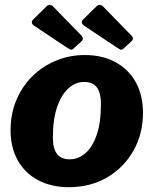

<svg xmlns="http://www.w3.org/2000/svg" viewBox="-20 -769 640 799"><path d="M267 10Q193 10 138 -19.5Q83 -49 53.5 -102.5Q24 -156 24 -226Q24 -296 48.5 -353.5Q73 -411 115.5 -452.5Q158 -494 214 -517Q270 -540 332 -540Q407 -540 462 -509.5Q517 -479 546 -425Q575 -371 575 -300Q575 -211 534.5 -140.5Q494 -70 424.5 -30Q355 10 267 10ZM270 -106Q306 -106 335.5 -131.5Q365 -157 382.5 -208Q400 -259 400 -336Q400 -383 383 -405.5Q366 -428 330 -428Q295 -428 265.5 -402Q236 -376 218 -324.5Q200 -273 200 -196Q200 -150 217.5 -128Q235 -106 270 -106ZM175 -744Q181 -749 188 -748.5Q195 -748 199 -744L319 -621Q323 -617 324.5 -610.5Q326 -604 320 -598L285 -566Q278 -560 272 -563Q266 -566 257 -572L128 -658Q103 -672 118 -688ZM383 -744Q389 -749 396 -748.5Q403 -748 407 -744L527 -621Q532 -617 533 -610.5Q534 -604 528 -598L493 -566Q486 -560 480 -563Q474 -566 465 -572L336 -658Q311 -673 326 -688Z"/></svg>

Font: Libre Franklin ExtraBold
Style: Italic
Weight: 800
Italic angle: -8°
Designer: Pablo Impallari, Rodrigo Fuenzalida, Nhung Nguyen
Foundry: Impallari Type
Version: Version 3.000